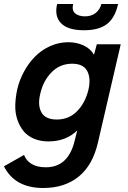

<svg xmlns="http://www.w3.org/2000/svg" viewBox="-52 -710 642 964"><path d="M369.6 -558.1Q289.1 -558.1 254.6 -593.3Q220.2 -628.4 234.9 -689.9H314.9Q308.1 -656.7 325.9 -642.3Q343.8 -627.9 375 -627.9Q407.2 -627.9 428.5 -645Q449.7 -662.1 457 -689.9H541Q525.4 -620.1 484.9 -589.1Q444.3 -558.1 369.6 -558.1ZM165 233.9Q22.5 233.9 -32.2 125L68.8 67.9Q78.6 95.7 106.2 112.8Q133.8 129.9 178.2 129.9Q291.5 129.9 323.2 -4.9L335.9 -55.2Q279.3 0 190.9 0Q149.9 0 117.7 -13.9Q85.4 -27.8 65.9 -52Q46.4 -76.2 35.2 -109.1Q23.9 -142.1 24.7 -180.2Q25.4 -218.3 34.2 -259.8Q44.9 -306.6 67.9 -349.4Q90.8 -392.1 123.3 -425.3Q155.8 -458.5 199.5 -478.3Q243.2 -498 291 -498Q333 -498 367.7 -481.9Q402.3 -465.8 419.9 -435.1L434.1 -487.8H554.2L439.9 4.9Q414.1 118.7 343.5 176.3Q272.9 233.9 165 233.9ZM232.9 -109.9Q293.9 -109.9 335 -151.6Q376 -193.4 392.1 -259.8Q405.3 -317.4 385.7 -353.8Q366.2 -390.1 310.1 -390.1Q249 -390.1 206.5 -346.7Q164.1 -303.2 149.9 -237.8Q136.2 -181.2 156.2 -145.5Q176.3 -109.9 232.9 -109.9Z"/></svg>

Font: HK Grotesk Legacy
Style: Bold Italic
Weight: 700
Italic angle: -13°
Designer: Alfredo Marco Pradil
Foundry: Hanken Design Co.
Version: Version 2.022;PS 002.022;hotconv 1.0.88;makeotf.lib2.5.64775